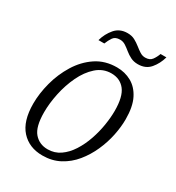

<svg xmlns="http://www.w3.org/2000/svg" viewBox="-175 -823 860 939"><g transform="rotate(30 255.0 -353.5)"><path d="M207 10Q132 10 87 -39.5Q42 -89 42 -188Q42 -245 58.5 -307.5Q75 -370 108.5 -424.5Q142 -479 192 -512.5Q242 -546 309 -546Q354 -546 391 -525.5Q428 -505 450 -461.5Q472 -418 472 -347Q472 -304 462 -255.5Q452 -207 431 -160Q410 -113 378.5 -74.5Q347 -36 304 -13Q261 10 207 10ZM214 -29Q253 -29 284 -50.5Q315 -72 338 -108Q361 -144 376 -187.5Q391 -231 398 -275Q405 -319 405 -356Q405 -436 377 -471.5Q349 -507 300 -507Q253 -507 217 -475Q181 -443 157 -392.5Q133 -342 121 -285Q109 -228 109 -178Q109 -96 138 -62.5Q167 -29 214 -29ZM388 -610Q365 -610 347 -619Q329 -628 314.5 -640Q300 -652 285.5 -661.5Q271 -671 254 -671Q227 -671 215.5 -654Q204 -637 196 -616H163Q174 -656 200 -686.5Q226 -717 270 -717Q294 -717 311.5 -707.5Q329 -698 344 -686Q359 -674 373 -665Q387 -656 403 -656Q429 -656 441 -672.5Q453 -689 460 -709H493Q482 -669 457 -639.5Q432 -610 388 -610Z"/></g></svg>

Font: Noto Serif SemiCondensed Light
Style: Italic
Weight: 300
Width: 4
Italic angle: -12°
Designer: Monotype Design Team
Foundry: Monotype Imaging Inc.
Version: Version 2.013; ttfautohint (v1.8.4.7-5d5b)